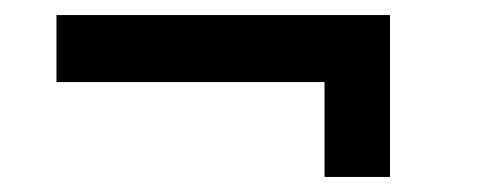

<svg xmlns="http://www.w3.org/2000/svg" viewBox="-20 -366 633 255"><path d="M498 -346V-131H411V-257H55V-346Z"/></svg>

Font: Piazzolla 24pt
Style: Bold
Weight: 700
Designer: Juan Pablo del Peral
Foundry: Huerta Tipografica
Version: Version 2.005